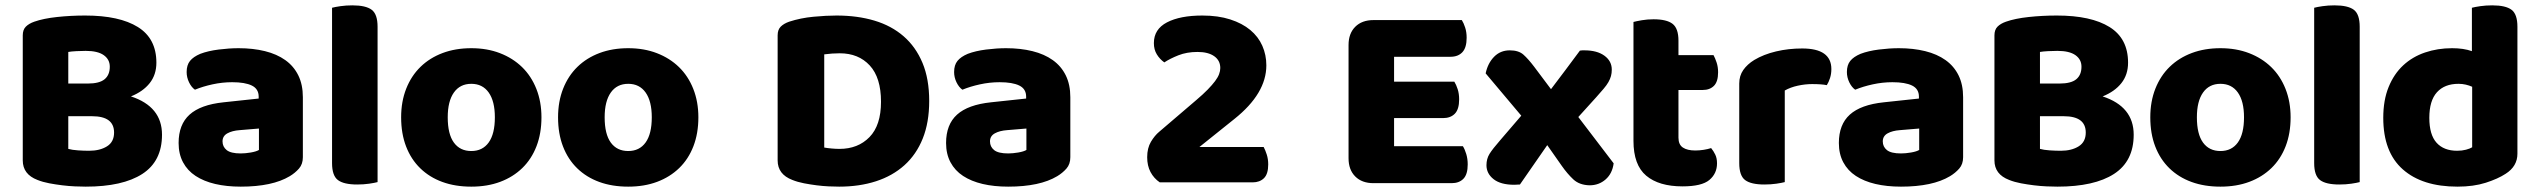

<svg xmlns="http://www.w3.org/2000/svg" viewBox="-20 -681 9475 717"><path d="M564 -447Q564 -402 539 -370.5Q514 -339 469 -321Q585 -283 585 -178Q585 -79 511.5 -31.5Q438 16 300 16Q283 16 260 15Q237 14 212.5 11Q188 8 164 3.5Q140 -1 120 -9Q65 -30 65 -82V-549Q65 -570 76.5 -581.5Q88 -593 108 -600Q142 -612 193 -617.5Q244 -623 298 -623Q426 -623 495 -580Q564 -537 564 -447ZM406 -186Q406 -247 324 -247H235V-125Q249 -121 271 -119.5Q293 -118 313 -118Q353 -118 379.5 -134.5Q406 -151 406 -186ZM235 -369H308Q351 -369 370.5 -385Q390 -401 390 -432Q390 -459 367.5 -475Q345 -491 300 -491Q285 -491 265.5 -490Q246 -489 235 -487Z M879 -108Q896 -108 916.5 -111.5Q937 -115 947 -121V-201L875 -195Q847 -193 829 -183Q811 -173 811 -153Q811 -133 826.5 -120.5Q842 -108 879 -108ZM871 -501Q925 -501 969.5 -490Q1014 -479 1045.5 -456.5Q1077 -434 1094 -399.5Q1111 -365 1111 -318V-94Q1111 -68 1096.5 -51.5Q1082 -35 1062 -23Q997 16 879 16Q826 16 783.5 6Q741 -4 710.5 -24Q680 -44 663.5 -75Q647 -106 647 -147Q647 -216 688 -253Q729 -290 815 -299L946 -313V-320Q946 -349 920.5 -361.5Q895 -374 847 -374Q810 -374 773.5 -366Q737 -358 708 -346Q695 -355 686 -373.5Q677 -392 677 -412Q677 -438 689.5 -453.5Q702 -469 728 -480Q757 -491 796.5 -496Q836 -501 871 -501Z M1314 8Q1264 8 1242 -8.5Q1220 -25 1220 -72V-652Q1231 -655 1251.5 -658Q1272 -661 1296 -661Q1346 -661 1368 -644.5Q1390 -628 1390 -581V-1Q1379 2 1358.5 5Q1338 8 1314 8Z M2002 -243Q2002 -183 1983.5 -135Q1965 -87 1930.5 -53.5Q1896 -20 1848 -2Q1800 16 1740 16Q1680 16 1632 -1.5Q1584 -19 1549.5 -52.5Q1515 -86 1496.5 -134Q1478 -182 1478 -243Q1478 -302 1497 -350Q1516 -398 1550.5 -431.5Q1585 -465 1633 -483Q1681 -501 1740 -501Q1799 -501 1847 -482.5Q1895 -464 1929.5 -430.5Q1964 -397 1983 -349Q2002 -301 2002 -243ZM1740 -368Q1698 -368 1675 -335.5Q1652 -303 1652 -243Q1652 -180 1675 -148.5Q1698 -117 1740 -117Q1782 -117 1805 -149Q1828 -181 1828 -243Q1828 -303 1805 -335.5Q1782 -368 1740 -368Z M2588 -243Q2588 -183 2569.5 -135Q2551 -87 2516.5 -53.5Q2482 -20 2434 -2Q2386 16 2326 16Q2266 16 2218 -1.5Q2170 -19 2135.5 -52.5Q2101 -86 2082.5 -134Q2064 -182 2064 -243Q2064 -302 2083 -350Q2102 -398 2136.5 -431.5Q2171 -465 2219 -483Q2267 -501 2326 -501Q2385 -501 2433 -482.5Q2481 -464 2515.5 -430.5Q2550 -397 2569 -349Q2588 -301 2588 -243ZM2326 -368Q2284 -368 2261 -335.5Q2238 -303 2238 -243Q2238 -180 2261 -148.5Q2284 -117 2326 -117Q2368 -117 2391 -149Q2414 -181 2414 -243Q2414 -303 2391 -335.5Q2368 -368 2326 -368Z M3270 -301Q3270 -391 3228 -436.5Q3186 -482 3116 -482Q3102 -482 3087.5 -481Q3073 -480 3058 -478V-130Q3069 -128 3085 -126.5Q3101 -125 3115 -125Q3184 -125 3227 -169Q3270 -213 3270 -301ZM3450 -304Q3450 -224 3426 -164Q3402 -104 3357.5 -64Q3313 -24 3251 -4Q3189 16 3114 16Q3097 16 3075 15Q3053 14 3029.5 11Q3006 8 2982.5 3.5Q2959 -1 2939 -9Q2884 -30 2884 -82V-549Q2884 -570 2895.5 -581.5Q2907 -593 2927 -600Q2970 -614 3018 -618.5Q3066 -623 3104 -623Q3182 -623 3245.5 -604Q3309 -585 3354.5 -545.5Q3400 -506 3425 -446Q3450 -386 3450 -304Z M3745 -108Q3762 -108 3782.5 -111.5Q3803 -115 3813 -121V-201L3741 -195Q3713 -193 3695 -183Q3677 -173 3677 -153Q3677 -133 3692.5 -120.5Q3708 -108 3745 -108ZM3737 -501Q3791 -501 3835.5 -490Q3880 -479 3911.5 -456.5Q3943 -434 3960 -399.5Q3977 -365 3977 -318V-94Q3977 -68 3962.5 -51.5Q3948 -35 3928 -23Q3863 16 3745 16Q3692 16 3649.5 6Q3607 -4 3576.5 -24Q3546 -44 3529.5 -75Q3513 -106 3513 -147Q3513 -216 3554 -253Q3595 -290 3681 -299L3812 -313V-320Q3812 -349 3786.5 -361.5Q3761 -374 3713 -374Q3676 -374 3639.5 -366Q3603 -358 3574 -346Q3561 -355 3552 -373.5Q3543 -392 3543 -412Q3543 -438 3555.5 -453.5Q3568 -469 3594 -480Q3623 -491 3662.5 -496Q3702 -501 3737 -501Z M4289 -520Q4289 -572 4338 -597.5Q4387 -623 4470 -623Q4529 -623 4574 -608.5Q4619 -594 4649 -569Q4679 -544 4694 -510Q4709 -476 4709 -437Q4709 -332 4590 -237L4459 -132H4699Q4705 -121 4710.5 -104Q4716 -87 4716 -67Q4716 -31 4700 -15.5Q4684 0 4658 0H4311Q4289 -15 4276.5 -38.5Q4264 -62 4264 -94Q4264 -128 4278 -151.5Q4292 -175 4309 -189L4447 -307Q4473 -329 4490 -346.5Q4507 -364 4517.5 -378Q4528 -392 4532.5 -404Q4537 -416 4537 -427Q4537 -455 4514.5 -471Q4492 -487 4452 -487Q4412 -487 4380.5 -474.5Q4349 -462 4328 -448Q4311 -460 4300 -478Q4289 -496 4289 -520Z M5109 3Q5066 3 5041 -22Q5016 -47 5016 -90V-513Q5016 -556 5041 -581Q5066 -606 5109 -606H5439Q5446 -595 5451.5 -578Q5457 -561 5457 -540Q5457 -503 5441 -486Q5425 -469 5397 -469H5186V-376H5411Q5418 -365 5423.5 -348Q5429 -331 5429 -310Q5429 -273 5413 -256.5Q5397 -240 5369 -240H5186V-135H5443Q5450 -124 5455.5 -106Q5461 -88 5461 -67Q5461 -30 5445 -13.5Q5429 3 5401 3H5109Z M5531 -64Q5531 -88 5542.5 -106.5Q5554 -125 5582 -157L5661 -249L5528 -407Q5536 -445 5559.5 -469Q5583 -493 5618 -493Q5651 -493 5669 -477Q5687 -461 5709 -432L5772 -348Q5799 -384 5826 -419.5Q5853 -455 5880 -492Q5885 -493 5889 -493Q5893 -493 5897 -493Q5944 -493 5971.5 -473Q5999 -453 5999 -421Q5999 -408 5996 -397Q5993 -386 5986.5 -374.5Q5980 -363 5968.5 -349.5Q5957 -336 5941 -318L5874 -244L6006 -71Q6001 -33 5976 -11Q5951 11 5916 11Q5878 10 5855.5 -11Q5833 -32 5812 -62L5758 -139L5656 8Q5651 8 5645 8.5Q5639 9 5635 9Q5584 9 5557.5 -12Q5531 -33 5531 -64Z M6263 15Q6175 15 6127.5 -25Q6080 -65 6080 -155V-599Q6091 -602 6111.5 -605.5Q6132 -609 6155 -609Q6204 -609 6226 -592Q6248 -575 6248 -529V-475H6379Q6385 -464 6390.5 -447.5Q6396 -431 6396 -411Q6396 -376 6380.5 -360.5Q6365 -345 6339 -345H6248V-167Q6248 -141 6264.5 -130Q6281 -119 6311 -119Q6326 -119 6342 -121.5Q6358 -124 6370 -128Q6379 -117 6385.5 -103.5Q6392 -90 6392 -71Q6392 -33 6363.5 -9Q6335 15 6263 15Z M6645 -1Q6634 2 6613.5 5Q6593 8 6569 8Q6519 8 6497 -8.5Q6475 -25 6475 -72V-369Q6475 -398 6490 -419.5Q6505 -441 6531 -457Q6566 -478 6612.5 -489Q6659 -500 6710 -500Q6819 -500 6819 -423Q6819 -405 6814 -389.5Q6809 -374 6802 -363Q6783 -367 6747 -367Q6721 -367 6693.5 -361Q6666 -355 6645 -343Z M7079 -108Q7096 -108 7116.5 -111.5Q7137 -115 7147 -121V-201L7075 -195Q7047 -193 7029 -183Q7011 -173 7011 -153Q7011 -133 7026.5 -120.5Q7042 -108 7079 -108ZM7071 -501Q7125 -501 7169.5 -490Q7214 -479 7245.5 -456.5Q7277 -434 7294 -399.5Q7311 -365 7311 -318V-94Q7311 -68 7296.5 -51.5Q7282 -35 7262 -23Q7197 16 7079 16Q7026 16 6983.5 6Q6941 -4 6910.5 -24Q6880 -44 6863.5 -75Q6847 -106 6847 -147Q6847 -216 6888 -253Q6929 -290 7015 -299L7146 -313V-320Q7146 -349 7120.5 -361.5Q7095 -374 7047 -374Q7010 -374 6973.5 -366Q6937 -358 6908 -346Q6895 -355 6886 -373.5Q6877 -392 6877 -412Q6877 -438 6889.5 -453.5Q6902 -469 6928 -480Q6957 -491 6996.5 -496Q7036 -501 7071 -501Z M7927 -447Q7927 -402 7902 -370.5Q7877 -339 7832 -321Q7948 -283 7948 -178Q7948 -79 7874.5 -31.5Q7801 16 7663 16Q7646 16 7623 15Q7600 14 7575.5 11Q7551 8 7527 3.5Q7503 -1 7483 -9Q7428 -30 7428 -82V-549Q7428 -570 7439.5 -581.5Q7451 -593 7471 -600Q7505 -612 7556 -617.5Q7607 -623 7661 -623Q7789 -623 7858 -580Q7927 -537 7927 -447ZM7769 -186Q7769 -247 7687 -247H7598V-125Q7612 -121 7634 -119.5Q7656 -118 7676 -118Q7716 -118 7742.5 -134.5Q7769 -151 7769 -186ZM7598 -369H7671Q7714 -369 7733.5 -385Q7753 -401 7753 -432Q7753 -459 7730.5 -475Q7708 -491 7663 -491Q7648 -491 7628.5 -490Q7609 -489 7598 -487Z M8534 -243Q8534 -183 8515.5 -135Q8497 -87 8462.5 -53.5Q8428 -20 8380 -2Q8332 16 8272 16Q8212 16 8164 -1.5Q8116 -19 8081.5 -52.5Q8047 -86 8028.5 -134Q8010 -182 8010 -243Q8010 -302 8029 -350Q8048 -398 8082.5 -431.5Q8117 -465 8165 -483Q8213 -501 8272 -501Q8331 -501 8379 -482.5Q8427 -464 8461.5 -430.5Q8496 -397 8515 -349Q8534 -301 8534 -243ZM8272 -368Q8230 -368 8207 -335.5Q8184 -303 8184 -243Q8184 -180 8207 -148.5Q8230 -117 8272 -117Q8314 -117 8337 -149Q8360 -181 8360 -243Q8360 -303 8337 -335.5Q8314 -368 8272 -368Z M8716 8Q8666 8 8644 -8.5Q8622 -25 8622 -72V-652Q8633 -655 8653.5 -658Q8674 -661 8698 -661Q8748 -661 8770 -644.5Q8792 -628 8792 -581V-1Q8781 2 8760.5 5Q8740 8 8716 8Z M9137 -501Q9180 -501 9211 -490V-652Q9222 -655 9242.5 -658Q9263 -661 9287 -661Q9337 -661 9359 -644.5Q9381 -628 9381 -581V-107Q9381 -60 9337 -32Q9308 -13 9262.5 1.5Q9217 16 9157 16Q9026 16 8953 -48.5Q8880 -113 8880 -241Q8880 -307 8900 -356Q8920 -405 8954.5 -437Q8989 -469 9036 -485Q9083 -501 9137 -501ZM9212 -357Q9201 -362 9188 -365Q9175 -368 9161 -368Q9109 -368 9080.5 -336.5Q9052 -305 9052 -241Q9052 -178 9079 -148Q9106 -118 9156 -118Q9174 -118 9189 -122Q9204 -126 9212 -131Z"/></svg>

Font: Baloo Da 2 ExtraBold
Style: Regular
Weight: 800
Designer: Noopur Datye, Sulekha Rajkumar and Ek Type
Foundry: Ek Type
Version: Version 1.640;hotconv 1.0.111;makeotfexe 2.5.65597; ttfautoh